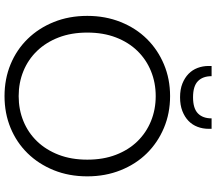

<svg xmlns="http://www.w3.org/2000/svg" viewBox="-72 -854 933 828"><g transform="rotate(90 394.0 -439.5)"><path d="M740 -350Q740 -271 713.5 -205.5Q687 -140 640.5 -92.5Q594 -45 531 -19Q468 7 394 7Q320 7 257 -19Q194 -45 147.5 -92.5Q101 -140 74.5 -205.5Q48 -271 48 -350Q48 -428 74.5 -494Q101 -560 147.5 -607Q194 -654 257 -680.5Q320 -707 394 -707Q468 -707 531 -680.5Q594 -654 640.5 -607Q687 -560 713.5 -494Q740 -428 740 -350ZM120 -350Q120 -281 141 -226.5Q162 -172 199 -133.5Q236 -95 286 -74.5Q336 -54 394 -54Q452 -54 502 -74.5Q552 -95 589 -133.5Q626 -172 647 -226.5Q668 -281 668 -350Q668 -419 647 -473.5Q626 -528 589 -566Q552 -604 502 -624.5Q452 -645 394 -645Q336 -645 286 -624.5Q236 -604 199 -566Q162 -528 141 -473.5Q120 -419 120 -350ZM535 -873Q535 -848 526.5 -825.5Q518 -803 501 -786.5Q484 -770 458.5 -760Q433 -750 399 -750Q365 -750 340 -760Q315 -770 298 -786.5Q281 -803 272.5 -825.5Q264 -848 264 -873V-886H308Q308 -848 329.5 -827Q351 -806 399 -806Q447 -806 468.5 -827Q490 -848 490 -886H535Z"/></g></svg>

Font: SVN-Poppins Light
Style: Regular
Weight: 300
Designer: Ninad Kale (Devanagari), Jonny Pinhorn (Latin)
Foundry: Indian Type Foundry
Version: Version 3.002 2017; ttfautohint (v1.8.3)